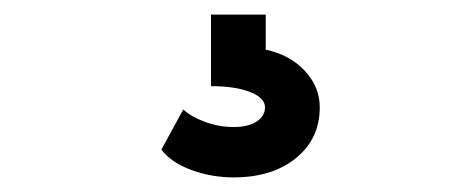

<svg xmlns="http://www.w3.org/2000/svg" viewBox="-20 -25 640 263"><path d="M300 218Q270 218 242.5 208Q215 198 201 180L231 125Q242 135 261 142Q280 149 300 149Q320 149 331.5 141.5Q343 134 343 122Q343 109 322.5 101Q302 93 269 93V-5H344V43Q377 50 397.5 72Q418 94 418 122Q418 165 385.5 191.5Q353 218 300 218Z"/></svg>

Font: Victor Mono
Style: Regular
Weight: 400
Monospace: yes
Designer: Rune Bjørnerås
Version: Version 1.561;gftools[0.9.30]